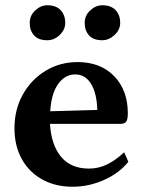

<svg xmlns="http://www.w3.org/2000/svg" viewBox="-20 -698 545 730"><path d="M256 12Q190 12 140 -16Q90 -44 62.5 -94Q35 -144 35 -210Q35 -282 67 -339Q99 -396 153.5 -429Q208 -462 275 -462Q362 -462 414 -408.5Q466 -355 466 -267Q466 -242 459 -234.5Q452 -227 437 -227H170Q175 -146 212.5 -101.5Q250 -57 318 -57Q355 -57 387.5 -73Q420 -89 452 -119L468 -83Q434 -40 376 -14Q318 12 256 12ZM266 -415Q227 -415 201 -378.5Q175 -342 171 -275L350 -280Q348 -344 326 -379.5Q304 -415 266 -415ZM369 -545Q335 -545 318.5 -563.5Q302 -582 302 -611Q302 -639 323 -658.5Q344 -678 369 -678Q402 -678 419.5 -659.5Q437 -641 437 -611Q437 -585 415.5 -565Q394 -545 369 -545ZM160 -545Q126 -545 109.5 -563.5Q93 -582 93 -611Q93 -639 114 -658.5Q135 -678 160 -678Q193 -678 210.5 -659.5Q228 -641 228 -611Q228 -585 207 -565Q186 -545 160 -545Z"/></svg>

Font: Petrona
Style: Bold
Weight: 700
Designer: Ringo R. Seeber
Foundry: Ringo R. Seeber
Version: Version 2.001; ttfautohint (v1.8.3)